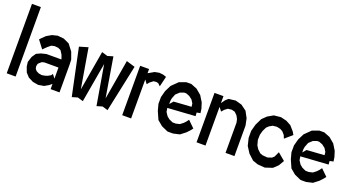

<svg xmlns="http://www.w3.org/2000/svg" viewBox="-51 -1443 3856 2097"><g transform="rotate(20 1877.0 -394.5)"><path d="M49.3 6.8V-800.3H152.8V6.8Z M660.2 -374 662.6 -312.5V5.4H559.1V-55.7L530.3 -31.7L480.5 -2.9L415 8.3L350.1 -2.9L292.5 -32.2L252.4 -76.2L229.5 -137.2L223.1 -189L243.7 -253.9L276.4 -301.8L326.2 -324.7L385.3 -339.4H558.1L557.6 -345.2L542.5 -388.2L514.2 -432.6L482.4 -447.3L439.5 -451.2L403.8 -442.9L369.1 -415L334.5 -381.3L324.2 -370.6L254.4 -461.9L268.1 -477.1L313 -521L370.1 -554.2L433.1 -569.8L505.9 -562.5L573.7 -530.8L630.4 -456.5ZM525.9 -159.7 559.1 -116.2V-245.6H395.5L368.2 -238.8L347.7 -221.7L331.1 -205.1L325.2 -174.8L330.6 -148.4L337.9 -139.2L349.1 -126.5L378.4 -111.8L415 -105.5L450.2 -111.3L479 -120.6L513.2 -139.6Z M1337.4 -537.1 1221.7 8.3 1157.7 -10.7 1093.3 8.3 1014.6 -452.1 934.6 8.3 870.1 -10.7 805.7 8.3 690.9 -536.6 792 -566.4 870.1 -105 949.7 -567.4 1017.1 -546.9 1081.1 -565.9 1157.7 -105 1236.8 -567.4Z M1660.6 -564 1697.8 -551.3 1668.9 -431.6 1640.6 -458 1616.7 -463.4 1585.4 -460 1546.4 -429.2 1526.9 -403.8 1494.6 -446.8V5.4H1391.1V-568.8H1494.6V-520L1563 -559.1L1614.7 -568.8Z M2076.7 -172.9 2094.7 -197.8 2170.9 -123.5 2149.4 -95.7 2115.2 -59.1 2055.7 -13.2 1981 3.9H1924.8L1915 2.9L1841.3 -29.8L1781.2 -80.1L1740.7 -171.9L1720.7 -246.6L1721.2 -326.2L1741.7 -402.8L1777.8 -475.1L1849.1 -544.9L1926.3 -572.8L1983.9 -573.2L2054.7 -544.9L2116.2 -493.2L2159.2 -423.3L2180.2 -356.4L2187 -308.1L2145 -299.8L2147.9 -258.8L1826.7 -237.8L1834 -193.8L1860.8 -153.3L1890.1 -128.9L1934.1 -108.9L1971.2 -108.4L2016.1 -118.7L2052.7 -147ZM1857.4 -404.3 1836.9 -351.6 1832 -323.7V-284.7L1867.2 -326.2L2071.8 -339.8L2067.4 -376L2043.5 -414.6L2007.3 -442.4L1967.3 -458H1942.4L1898.9 -442.4Z M2679.2 -428.2 2695.8 -349.1V5.9H2592.3V-343.8L2584 -383.3L2564.5 -419.4L2533.2 -450.7L2495.1 -460.4L2450.7 -455.1L2418 -430.2L2392.6 -400.9L2359.4 -443.8V5.9H2255.4V-568.4H2359.4V-487.3L2390.1 -530.8L2421.9 -559.1L2501.5 -568.8L2575.2 -548.8L2639.6 -501.5Z M3137.7 -199.7 3222.7 -128.4 3186.5 -66.4 3135.3 -17.6 3049.8 10.7 2964.4 3.9 2903.8 -17.6 2840.8 -75.7 2794.4 -148.4 2773.4 -234.4V-316.4L2794.9 -395.5L2833 -473.6L2882.3 -521.5L2948.2 -559.1L3028.3 -567.4L3096.2 -551.3L3152.8 -521L3201.7 -465.3L3222.2 -430.7L3138.2 -357.4L3123 -395L3094.2 -427.7L3064.9 -444.3L3022.9 -453.6L2975.6 -448.7L2938 -427.2L2913.1 -403.3L2890.6 -356.9L2877.4 -308.6L2875.5 -249.5L2891.1 -189.9L2915 -152.3L2951.7 -118.2L2982.9 -107.4L3039.6 -103L3087.4 -119.1L3110.4 -140.6Z M3622.6 -172.9 3640.6 -197.8 3716.8 -123.5 3695.3 -95.7 3661.1 -59.1 3601.6 -13.2 3526.9 3.9H3470.7L3460.9 2.9L3387.2 -29.8L3327.1 -80.1L3286.6 -171.9L3266.6 -246.6L3267.1 -326.2L3287.6 -402.8L3323.7 -475.1L3395 -544.9L3472.2 -572.8L3529.8 -573.2L3600.6 -544.9L3662.1 -493.2L3705.1 -423.3L3726.1 -356.4L3732.9 -308.1L3690.9 -299.8L3693.8 -258.8L3372.6 -237.8L3379.9 -193.8L3406.7 -153.3L3436 -128.9L3480 -108.9L3517.1 -108.4L3562 -118.7L3598.6 -147ZM3403.3 -404.3 3382.8 -351.6 3377.9 -323.7V-284.7L3413.1 -326.2L3617.7 -339.8L3613.3 -376L3589.4 -414.6L3553.2 -442.4L3513.2 -458H3488.3L3444.8 -442.4Z"/></g></svg>

Font: Gap Sans
Style: Bold
Weight: 400
Designer: Alexandre Liziard and Etienne Ozeray
Foundry: Interstices.io
Version: Version 1.610